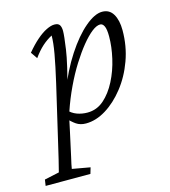

<svg xmlns="http://www.w3.org/2000/svg" viewBox="-153 -502 706 797"><g transform="rotate(-15 199.5 -104.0)"><path d="M-54.7 214.8 -50.8 188.5 12.7 174.8Q18.6 153.3 25.9 122.1Q33.2 90.8 41 57.6L97.7 -185.5Q114.3 -257.8 122.6 -304.7Q130.9 -351.6 130.9 -381.8Q108.4 -370.1 88.4 -352.1Q68.4 -334 48.8 -306.6L29.3 -335Q53.7 -364.3 76.2 -383.8Q98.6 -403.3 118.7 -413.1Q138.7 -422.9 153.3 -422.9Q169.9 -422.9 175.8 -413.6Q181.6 -404.3 181.6 -387.7Q181.6 -368.2 173.3 -310.1Q165 -252 133.8 -140.6H127Q159.2 -224.6 200.7 -288.1Q242.2 -351.6 284.2 -387.2Q326.2 -422.9 358.4 -422.9Q389.6 -422.9 405.3 -396.5Q420.9 -370.1 420.9 -327.1Q420.9 -258.8 398.9 -198.2Q377 -137.7 340.3 -91.3Q303.7 -44.9 260.7 -18.6Q217.8 7.8 174.8 7.8Q150.4 7.8 133.3 -3.9Q116.2 -15.6 98.6 -35.2L109.4 -68.4Q126 -49.8 147.5 -42Q168.9 -34.2 192.4 -34.2Q232.4 -34.2 263.2 -61Q293.9 -87.9 315.9 -130.9Q337.9 -173.8 349.1 -223.1Q360.4 -272.5 360.4 -316.4Q360.4 -347.7 354 -360.8Q347.7 -374 336.9 -374Q321.3 -374 300.8 -357.9Q280.3 -341.8 256.3 -312.5Q232.4 -283.2 207.5 -243.7Q182.6 -204.1 160.2 -156.7Q137.7 -109.4 120.1 -57.6L113.3 -34.2L100.6 25.4Q86.9 90.8 78.6 126Q70.3 161.1 68.4 174.8L145.5 188.5L137.7 214.8Z"/></g></svg>

Font: Crimson Pro ExtraLight
Style: Italic
Weight: 250
Italic angle: -12°
Designer: Jacques Le Bailly
Foundry: Baron von Fonthausen
Version: Version 1.003